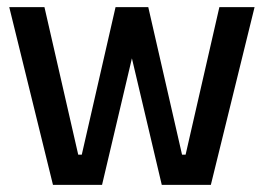

<svg xmlns="http://www.w3.org/2000/svg" viewBox="-20 -520 742 540"><path d="M435 0 317 -500H397L492 -85H502L597 -500H696L573 0ZM129 0 6 -500H105L200 -85H210L305 -500H385L267 0Z"/></svg>

Font: Changa ExtraLight
Style: Regular
Weight: 400
Version: Version 3.002; ttfautohint (v1.8.2)